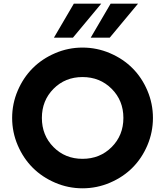

<svg xmlns="http://www.w3.org/2000/svg" viewBox="-20 -1020 903 1050"><path d="M274.9 -814 383.8 -1000H533.7L378.9 -814ZM476.1 -814 585 -1000H734.9L580.1 -814ZM431.2 9.8Q353 9.8 281.7 -20.8Q210.4 -51.3 158.9 -102.8Q107.4 -154.3 76.9 -225.6Q46.4 -296.9 46.4 -375Q46.4 -453.1 76.9 -524.4Q107.4 -595.7 158.9 -647.2Q210.4 -698.7 281.7 -729.2Q353 -759.8 431.2 -759.8Q509.8 -759.8 581.3 -729.2Q652.8 -698.7 704.3 -647.2Q755.9 -595.7 786.1 -524.4Q816.4 -453.1 816.4 -375Q816.4 -296.9 786.1 -225.6Q755.9 -154.3 704.3 -102.8Q652.8 -51.3 581.3 -20.8Q509.8 9.8 431.2 9.8ZM431.2 -151.4Q526.4 -151.4 590.6 -215.6Q654.8 -279.8 654.8 -375Q654.8 -470.2 590.6 -534.4Q526.4 -598.6 431.2 -598.6Q336.4 -598.6 272.7 -534.4Q209 -470.2 209 -375Q209 -279.8 272.7 -215.6Q336.4 -151.4 431.2 -151.4Z"/></svg>

Font: Now
Style: Bold
Weight: 700
Designer: Alfredo Marco Pradil
Foundry: Alfredo Marco Pradil
Version: Version 1.002;PS 001.002;hotconv 1.0.88;makeotf.lib2.5.64775